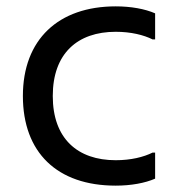

<svg xmlns="http://www.w3.org/2000/svg" viewBox="-20 -576 544 604"><path d="M52 -274C52 -96 160 8 344 8C392 8 436 0 468 -14V-96H460C432 -82 392 -72 344 -72C224 -72 146 -140 146 -274C146 -408 224 -476 344 -476C392 -476 432 -466 460 -452H468V-534C436 -548 392 -556 344 -556C164 -556 52 -452 52 -274Z"/></svg>

Font: Kufam Arabic Latin Roman Normal
Style: Regular
Weight: 400
Designer: Wael Morcos & Artur Schmal
Version: Version 1.200;PS 001.200;hotconv 1.0.88;makeotf.lib2.5.64775